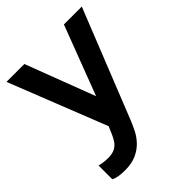

<svg xmlns="http://www.w3.org/2000/svg" viewBox="-213 -657 995 995"><g transform="rotate(-45 284.0 -159.5)"><path d="M118 220Q96 220 75.5 217Q55 214 39 206V105Q50 108 67.5 110.5Q85 113 101 113Q135 113 154.5 101.5Q174 90 184.5 73Q195 56 202 40L220 -2L8 -539H139L284 -158L429 -539H560L320 63Q311 85 297.5 112Q284 139 261 163.5Q238 188 203.5 204Q169 220 118 220Z"/></g></svg>

Font: Plus Jakarta Display Medium
Style: Regular
Weight: 500
Designer: Gumpita Rahayu
Foundry: Tokotype Studio
Version: Version 1.000